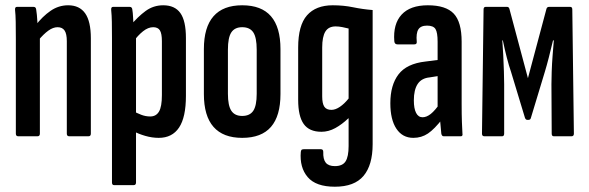

<svg xmlns="http://www.w3.org/2000/svg" viewBox="-20 -516 2230 727"><path d="M242 0Q233 0 233 -10V-360Q233 -388 224.5 -400.5Q216 -413 198 -413Q181 -413 163 -400Q145 -387 125 -363L114 -419Q141 -454 171.5 -475Q202 -496 238 -496Q281 -496 302.5 -465.5Q324 -435 324 -371V-10Q324 0 315 0ZM49 0Q40 0 40 -10V-367Q40 -406 39.5 -433.5Q39 -461 37 -478Q36 -490 44 -490H107Q116 -490 117 -480Q120 -462 121.5 -434.5Q123 -407 123 -391L131 -376V-10Q131 0 122 0Z M581 6Q556 6 530 -1.5Q504 -9 484 -20L483 -96Q498 -88 514.5 -81.5Q531 -75 549 -75Q571 -75 582 -93.5Q593 -112 593 -156V-360Q593 -389 585.5 -401Q578 -413 560 -413Q541 -413 521.5 -397.5Q502 -382 484 -357L473 -418Q502 -453 531.5 -474.5Q561 -496 598 -496Q642 -496 663 -466.5Q684 -437 684 -372V-153Q684 -72 658 -33Q632 6 581 6ZM412 185Q404 185 404 175V-372Q404 -407 403.5 -433Q403 -459 401 -478Q400 -490 408 -490H471Q480 -490 481 -480Q483 -469 484 -449Q485 -429 486 -410L495 -382V175Q495 185 486 185Z M897 6Q825 6 788.5 -35.5Q752 -77 752 -160V-330Q752 -413 788.5 -454.5Q825 -496 897 -496Q970 -496 1006 -454.5Q1042 -413 1042 -330V-160Q1042 -77 1006 -35.5Q970 6 897 6ZM897 -77Q926 -77 939 -96.5Q952 -116 952 -161V-328Q952 -374 939 -393.5Q926 -413 897 -413Q869 -413 856 -393.5Q843 -374 843 -328V-161Q843 -116 856 -96.5Q869 -77 897 -77Z M1248 191Q1176 191 1145 154.5Q1114 118 1119 59Q1120 52 1123 50.5Q1126 49 1131 49H1195Q1204 49 1204 59Q1203 87 1213.5 100Q1224 113 1248 113Q1277 113 1288.5 95Q1300 77 1300 37V-18Q1300 -32 1300 -44Q1300 -56 1300 -68H1299Q1275 -45 1249.5 -31Q1224 -17 1197 -17Q1151 -17 1130 -46.5Q1109 -76 1109 -138V-336Q1109 -420 1142.5 -458Q1176 -496 1240 -496Q1281 -496 1317 -488.5Q1353 -481 1391 -478V30Q1391 109 1356.5 150Q1322 191 1248 191ZM1235 -100Q1250 -100 1267 -111.5Q1284 -123 1300 -143V-408Q1289 -411 1275.5 -413.5Q1262 -416 1251 -416Q1224 -416 1212 -396.5Q1200 -377 1200 -336V-151Q1200 -124 1208 -112Q1216 -100 1235 -100Z M1660 0Q1653 0 1651 -10Q1649 -27 1647 -53.5Q1645 -80 1645 -99L1637 -108V-358Q1637 -393 1629 -406Q1621 -419 1597 -419Q1573 -419 1564 -404.5Q1555 -390 1558 -358Q1559 -348 1549 -348H1485Q1474 -348 1473 -360Q1468 -425 1500.5 -460.5Q1533 -496 1600 -496Q1668 -496 1698 -464.5Q1728 -433 1728 -358V-123Q1728 -81 1729 -54Q1730 -27 1731 -11Q1733 0 1725 0ZM1545 6Q1504 6 1481 -28.5Q1458 -63 1458 -125Q1458 -194 1489 -234.5Q1520 -275 1591 -283L1646 -290L1645 -229L1607 -223Q1576 -220 1561.5 -198Q1547 -176 1547 -136Q1547 -105 1555.5 -88.5Q1564 -72 1580 -72Q1595 -72 1611 -84.5Q1627 -97 1650 -130L1656 -67Q1625 -27 1600.5 -10.5Q1576 6 1545 6Z M1814 0Q1805 0 1805 -10L1811 -480Q1811 -490 1819 -490H1900Q1907 -490 1909 -482L1979 -220L2049 -482Q2051 -490 2059 -490H2139Q2147 -490 2147 -480L2153 -10Q2153 0 2144 0H2077Q2069 0 2069 -10L2068 -197Q2068 -216 2069 -245.5Q2070 -275 2072.5 -307Q2075 -339 2077 -363H2074Q2066 -329 2058 -298Q2050 -267 2043 -244L1990 -69Q1989 -65 1986.5 -63.5Q1984 -62 1979 -62Q1974 -62 1972 -63.5Q1970 -65 1968 -69L1915 -244Q1907 -267 1899 -298Q1891 -329 1884 -363H1882Q1884 -339 1885.5 -307.5Q1887 -276 1888 -246Q1889 -216 1889 -197V-10Q1889 0 1881 0Z"/></svg>

Font: Sofia Sans Extra Condensed SemiBold
Style: Regular
Weight: 600
Designer: Botio Nikoltchev, Ani Petrova
Foundry: lettersoup
Version: Version 4.101